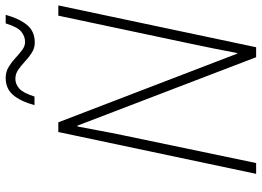

<svg xmlns="http://www.w3.org/2000/svg" viewBox="-146 -798 944 693"><g transform="rotate(-90 326.5 -452.0)"><path d="M45 0 196 -714H231L479 -68H481Q488 -106 497 -150.5Q506 -195 514 -233L616 -714H653L502 0H466L219 -645H216Q208 -604 200.5 -563Q193 -522 184 -479L84 0ZM293 -800Q307 -851 330 -877.5Q353 -904 391 -904Q413 -904 430.5 -893.5Q448 -883 463 -869Q478 -855 492 -844.5Q506 -834 521 -834Q541 -834 558 -847.5Q575 -861 588 -904H619Q605 -854 582 -826.5Q559 -799 519 -799Q499 -799 482.5 -809.5Q466 -820 451 -834Q436 -848 421 -858.5Q406 -869 388 -869Q369 -869 353 -855Q337 -841 324 -800Z"/></g></svg>

Font: Noto Sans Disp ExtLt
Style: Italic
Weight: 200
Italic angle: -12°
Designer: Monotype Design Team
Foundry: Monotype Imaging Inc.
Version: Version 2.000;GOOG;noto-source:20170915:90ef993387c0